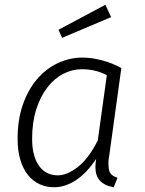

<svg xmlns="http://www.w3.org/2000/svg" viewBox="-20 -776 611 807"><path d="M458 11Q381 -2 381 -73Q381 -88 384 -108Q344 -48 299 -18.5Q254 11 207 11Q174 11 146 -2Q118 -15 97.5 -40.5Q77 -66 65.5 -104Q54 -142 54 -193Q54 -273 76 -336Q98 -399 135.5 -443Q173 -487 222.5 -510.5Q272 -534 327 -534Q365 -534 408.5 -522.5Q452 -511 490 -490L438 -114Q436 -106 436 -98V-84Q436 -58 445 -46.5Q454 -35 474 -29ZM223 -39Q262 -39 307.5 -74.5Q353 -110 391 -186L429 -460Q382 -485 324 -485Q283 -485 245.5 -465.5Q208 -446 179 -408.5Q150 -371 132.5 -316.5Q115 -262 115 -193Q115 -152 123.5 -123Q132 -94 147 -75Q162 -56 181.5 -47.5Q201 -39 223 -39ZM226 -651 423 -756 447 -704 241 -617Z"/></svg>

Font: Glekhifnjqigglhiwekvrgaqftz
Style: Regular
Weight: 300
Italic angle: -8°
Designer: Carrois Corporate & Edenspiekermann
Foundry: Carrois Corporate GbR & Edenspiekermann AG
Version: Version 2.001